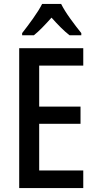

<svg xmlns="http://www.w3.org/2000/svg" viewBox="-20 -960 494 980"><path d="M405 0H78V-714H405V-625H180V-416H391V-328H180V-90H405ZM292 -940Q309 -906 339 -864.5Q369 -823 395 -791V-780H335Q313 -797 290 -820Q267 -843 243 -870Q219 -843 196 -819.5Q173 -796 153 -780H93V-791Q119 -824 149 -866Q179 -908 195 -940Z"/></svg>

Font: Noto Sans Myanmar Condensed Medium
Style: Regular
Weight: 500
Width: 3
Designer: Monotype Design Team
Foundry: Monotype Imaging Inc.
Version: Version 2.107; ttfautohint (v1.8.4.7-5d5b)